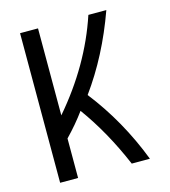

<svg xmlns="http://www.w3.org/2000/svg" viewBox="-109 -820 804 908"><g transform="rotate(-15 293.0 -366.0)"><path d="M73.2 0V-732.4H161.1V-306.6Q332 -504.9 407.7 -732.4H495.6Q421.9 -526.4 306.2 -367.2Q434.6 -203.1 512.7 0H423.8Q351.6 -169.9 254.4 -303.7Q214.8 -249 161.1 -193.4V0Z"/></g></svg>

Font: Consola Mono
Style: Book
Weight: 400
Monospace: yes
Version: Version 2.001